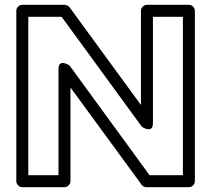

<svg xmlns="http://www.w3.org/2000/svg" viewBox="-20 -756 885 801"><path d="M743 -25H604L270 -483C270 -483 224 -514 224 -468V-25H98V-686H237L572 -227C572 -227 618 -196 618 -242V-686H743ZM768 25C779 25 793 15 793 0V-711C793 -722 783 -736 768 -736H593C582 -736 568 -726 568 -711V-318L270 -726C266 -731 257 -736 249 -736H73C62 -736 48 -726 48 -711V0C48 11 58 25 73 25H249C260 25 274 15 274 0V-391L571 15C575 21 583 25 591 25Z"/></svg>

Font: Asimov
Style: XWidOu
Weight: 500
Designer: Google
Version: Version 2.000980; 2014